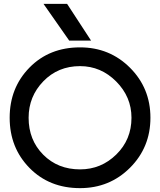

<svg xmlns="http://www.w3.org/2000/svg" viewBox="-20 -960 828 993"><path d="M338 -750 205 -940H327L451 -750ZM394 -715Q547 -715 652.5 -609.5Q758 -504 758 -351Q758 -198 652.5 -92.5Q547 13 394 13Q235 13 132.5 -91.5Q30 -196 30 -351Q30 -506 132.5 -610.5Q235 -715 394 -715ZM128 -351Q128 -236 203.5 -160Q279 -84 394 -84Q503 -84 581.5 -161Q660 -238 660 -351Q660 -459 581 -538.5Q502 -618 394 -618Q280 -618 204 -539.5Q128 -461 128 -351Z"/></svg>

Font: Edgecutting Lite Sharp
Style: Medium
Weight: 500
Designer: RandomMaerks (Nguyen Gia Bao)
Version: Version 1.0